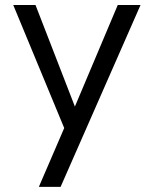

<svg xmlns="http://www.w3.org/2000/svg" viewBox="-20 -726 598 746"><path d="M215.5 0H131L229.5 -228.5L31.5 -706.5H118L271 -312L437.5 -706.5H526Z"/></svg>

Font: Acari Sans
Style: Regular
Weight: 400
Designer: Alfredo Marco Pradil and Stefan Peev (font) & Cristiano Sobral (main changes)
Foundry: Alfredo Marco Pradil and Stefan Peev (font) & Cristiano Sobral (main changes)
Version: Version 1.063; ttfautohint (v1.8.3)